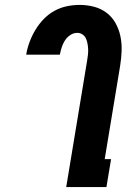

<svg xmlns="http://www.w3.org/2000/svg" viewBox="-20 -763 540 783"><path d="M250 0 335 -514Q337 -526 338.5 -538Q340 -550 339.5 -561.5Q339 -573 337 -584.5Q335 -596 330.5 -606Q326 -616 316.5 -622.5Q307 -629 295 -629Q280 -629 266.5 -620Q253 -611 244.5 -597.5Q236 -584 231.5 -569.5Q227 -555 224 -540H87V-541Q91 -566 100.5 -591.5Q110 -617 124 -640.5Q138 -664 157.5 -684.5Q177 -705 201.5 -718.5Q226 -732 252.5 -737.5Q279 -743 304 -743Q335 -743 363.5 -735.5Q392 -728 414.5 -711Q437 -694 451 -669Q465 -644 471 -615.5Q477 -587 476 -556.5Q475 -526 470 -495L407 -114H433L414 0Z"/></svg>

Font: Iosevka Term Curly Hv Obl
Style: Regular
Weight: 900
Italic angle: -9°
Designer: Belleve Invis
Foundry: Belleve Invis
Version: Version 32.3.0